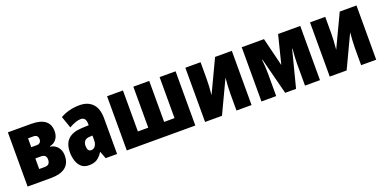

<svg xmlns="http://www.w3.org/2000/svg" viewBox="-13 -1197 3685 1841"><g transform="rotate(-20 1829.0 -276.5)"><path d="M475.1 -410.2Q475.1 -362.3 450.4 -330.3Q425.8 -298.3 382.8 -290V-286.1Q429.2 -279.3 458 -244.9Q486.8 -210.4 486.8 -158.2Q486.8 0 286.1 0H49.8V-553.2H287.1Q475.1 -553.2 475.1 -410.2ZM313 -384.8Q313 -433.1 267.1 -433.1H211.9V-342.8H267.1Q290 -342.8 301.5 -354.7Q313 -366.7 313 -384.8ZM323.2 -176.8Q323.2 -228 270 -228H211.9V-120.1H270Q323.2 -120.1 323.2 -176.8Z M784.2 -563Q866.7 -563 914.8 -513.7Q962.9 -464.4 962.9 -362.8V0H846.2L818.8 -73.2H815.9Q789.1 -31.2 757.6 -10.7Q726.1 9.8 673.8 9.8Q626.5 9.8 597.7 -16.1Q568.8 -42 555.9 -83Q543 -124 543 -168.9Q543 -257.8 590.6 -301.8Q638.2 -345.7 729 -349.1L801.3 -352.1V-366.2Q801.3 -434.1 748 -434.1Q701.7 -434.1 628.9 -393.1L586.9 -513.2Q627.4 -537.1 677.2 -550Q727.1 -563 784.2 -563ZM801.3 -247.1 771 -245.1Q705.1 -242.2 705.1 -175.8Q705.1 -119.1 744.1 -119.1Q768.1 -119.1 784.7 -140.9Q801.3 -162.6 801.3 -198.2Z M1761.2 -553.2V0H1062V-553.2H1224.1V-134.8H1330.1V-553.2H1492.2V-134.8H1598.1V-553.2Z M2016.1 -553.2V-390.1Q2016.1 -348.6 2013.9 -311.3Q2011.7 -273.9 2006.8 -220.2L2164.1 -553.2H2335V0H2181.2V-173.8Q2181.2 -212.9 2183.8 -251.7Q2186.5 -290.5 2189.9 -332L2033.2 0H1860.8V-553.2Z M3033.2 -553.2V0H2880.4V-227.1Q2880.4 -262.2 2883.1 -301Q2885.7 -339.8 2889.2 -374H2885.3L2789.1 0H2678.2L2582 -374H2578.1Q2582 -337.4 2584.2 -301.3Q2586.4 -265.1 2586.4 -226.1V0H2436V-553.2H2663.1L2734.4 -263.2L2807.1 -553.2Z M3288.1 -553.2V-390.1Q3288.1 -348.6 3285.9 -311.3Q3283.7 -273.9 3278.8 -220.2L3436 -553.2H3606.9V0H3453.1V-173.8Q3453.1 -212.9 3455.8 -251.7Q3458.5 -290.5 3461.9 -332L3305.2 0H3132.8V-553.2Z"/></g></svg>

Font: Open Sans Condensed ExtraBold
Style: Regular
Weight: 800
Width: 3
Designer: Monotype Design Team
Foundry: Monotype Imaging Inc.
Version: Version 3.000; ttfautohint (v1.8.4)